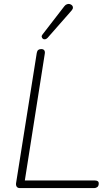

<svg xmlns="http://www.w3.org/2000/svg" viewBox="-20 -962 567 982"><path d="M82 0Q71 0 66 -6.5Q61 -13 62 -24L168 -691Q170 -702 175.5 -706.5Q181 -711 191 -711Q202 -711 206.5 -704.5Q211 -698 209 -687L107 -39H464Q474 -39 479.5 -35.5Q485 -32 485 -24Q485 -11 478 -5.5Q471 0 462 0ZM223 -768Q217 -762 210.5 -761Q204 -760 199.5 -763.5Q195 -767 193.5 -773Q192 -779 197 -785L309 -930Q315 -938 323 -940.5Q331 -943 337.5 -941Q344 -939 348.5 -934.5Q353 -930 353 -923Q353 -916 346 -908Z"/></svg>

Font: Nunito ExtraLight
Style: Italic
Weight: 200
Italic angle: -9°
Designer: Vernon Adams
Foundry: Vernon Adams
Version: Version 3.602